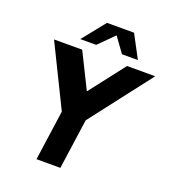

<svg xmlns="http://www.w3.org/2000/svg" viewBox="-158 -1017 1013 1134"><g transform="rotate(20 348.0 -449.5)"><path d="M517 -700H694L397 -315L352.5 0H202.5L247 -315L58 -700H235L345 -478ZM488.5 -899 565 -755H465L397 -849L303 -755H203L318.5 -899Z"/></g></svg>

Font: Urbanist Black
Style: Italic
Weight: 900
Italic angle: -8°
Designer: Corey Hu
Foundry: Corey Hu
Version: Version 1.330; ttfautohint (v1.8.4.7-5d5b)